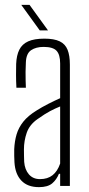

<svg xmlns="http://www.w3.org/2000/svg" viewBox="-20 -765 366 790"><path d="M140.5 5Q93.5 5 68 -21.8Q42.5 -48.5 39.5 -97Q39 -112 38.5 -123.8Q38 -135.5 38.5 -151Q40 -184 48.2 -212Q56.5 -240 76 -264.5Q95.5 -289 131.5 -311Q152 -324 179 -337.8Q206 -351.5 227.5 -361V-504Q227.5 -540 212.8 -556Q198 -572 159.5 -572Q128 -572 108 -558.5Q88 -545 86.5 -509Q85.5 -489 85.2 -469.8Q85 -450.5 85.5 -433.8Q86 -417 86.5 -404H47.5Q46 -433.5 46 -457.2Q46 -481 46.5 -502Q48 -537.5 59.5 -560.5Q71 -583.5 96 -594.8Q121 -606 162.5 -606Q202.5 -606 225.5 -595Q248.5 -584 258 -560.2Q267.5 -536.5 267.5 -499V0H227.5V-50H222.5Q213 -26 194.8 -10.5Q176.5 5 140.5 5ZM144.5 -28Q176 -28 196.2 -44Q216.5 -60 227.5 -92V-327Q207.5 -319 186.5 -308Q165.5 -297 134.5 -275Q101.5 -252 90 -218.8Q78.5 -185.5 78.5 -150Q78.5 -136 78.8 -122.5Q79 -109 79.5 -99Q82 -67 99 -47.5Q116 -28 144.5 -28ZM143.5 -640 67.5 -745H101.5L177.5 -640Z"/></svg>

Font: Big Shoulders Text SC Thin
Style: Regular
Weight: 100
Designer: Patric King
Foundry: XO Type Co
Version: Version 2.002